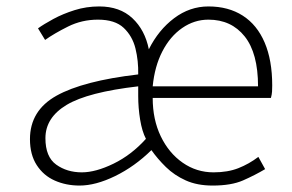

<svg xmlns="http://www.w3.org/2000/svg" viewBox="-20 -563 906 596"><path d="M227 13Q185 13 150 -2.5Q115 -18 94 -50.5Q73 -83 73 -131Q73 -220 155.5 -266Q238 -312 409 -332Q410 -374 400.5 -412.5Q391 -451 364 -476.5Q337 -502 284 -502Q234 -502 191 -480.5Q148 -459 120 -439L98 -475Q116 -488 145.5 -504Q175 -520 211.5 -531.5Q248 -543 288 -543Q352 -543 391 -506.5Q430 -470 442 -410Q472 -470 520.5 -506.5Q569 -543 627 -543Q689 -543 733.5 -514.5Q778 -486 801.5 -431Q825 -376 825 -298Q825 -288 824.5 -279Q824 -270 821 -259H454Q454 -192 479 -140Q504 -88 547 -58Q590 -28 643 -28Q687 -28 720 -41Q753 -54 782 -76L803 -38Q771 -19 734.5 -3Q698 13 640 13Q592 13 556.5 -3Q521 -19 495 -44.5Q469 -70 450 -97Q398 -46 337.5 -16.5Q277 13 227 13ZM234 -28Q277 -28 332.5 -55Q388 -82 433 -132Q421 -155 415 -191.5Q409 -228 409 -265V-295Q253 -277 187 -237.5Q121 -198 121 -134Q121 -76 154.5 -52Q188 -28 234 -28ZM454 -295H781Q781 -398 739.5 -450Q698 -502 627 -502Q583 -502 545.5 -476Q508 -450 484 -403.5Q460 -357 454 -295Z"/></svg>

Font: Noto Sans TC Thin ExtraLight
Style: Regular
Weight: 250
Version: Version 2.004-H2;hotconv 1.0.118;makeotfexe 2.5.65603